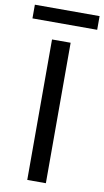

<svg xmlns="http://www.w3.org/2000/svg" viewBox="-121 -912 520 957"><g transform="rotate(10 139.0 -433.5)"><path d="M183.6 -710.9V0H89.4V-710.9ZM302.7 -866.7V-797.4H-24.9V-866.7Z"/></g></svg>

Font: Vazirmatn RD FD
Style: Regular
Weight: 400
Designer: Saber Rastikerdar
Foundry: Saber Rastikerdar
Version: Version 33.003